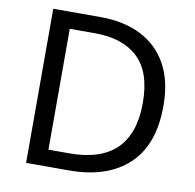

<svg xmlns="http://www.w3.org/2000/svg" viewBox="-80 -795 889 876"><g transform="rotate(10 365.0 -357.0)"><path d="M669 -364Q669 -183 570.5 -91.5Q472 0 296 0H97V-714H317Q425 -714 504 -674Q583 -634 626 -556.5Q669 -479 669 -364ZM574 -361Q574 -504 503.5 -570.5Q433 -637 304 -637H187V-77H284Q574 -77 574 -361Z"/></g></svg>

Font: Noto Sans Tifinagh Air
Style: Regular
Weight: 400
Designer: JamraPatel
Foundry: JamraPatel LLC
Version: Version 2.006; ttfautohint (v1.8.4.7-5d5b)